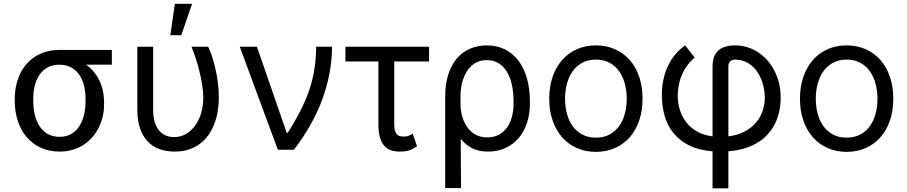

<svg xmlns="http://www.w3.org/2000/svg" viewBox="-20 -793 4803 1017"><path d="M58.2 -269.9Q58.2 -306.5 65.5 -339.8Q72.8 -373.2 86.6 -402Q100.5 -430.8 120.7 -454Q141 -477.3 167.3 -493.8Q193.5 -510.3 225.3 -519.4Q257.1 -528.4 294 -528.4H572.4V-450.3H436.1Q481.5 -418 506.4 -366.5Q531.2 -315 531.2 -248.6V-238.6Q531.2 -206.7 524.1 -175.8Q517 -144.9 503.2 -117.4Q489.3 -89.8 469.3 -66.4Q449.2 -43 422.9 -26.1Q396.7 -9.2 364.7 0.4Q332.7 9.9 295.5 9.9Q239.7 9.9 195.5 -10.7Q151.3 -31.2 120.9 -67.3Q90.6 -103.3 74.4 -152.5Q58.2 -201.7 58.2 -258.5ZM156.2 -258.5Q156.2 -220.2 164.2 -185.7Q172.2 -151.3 189.1 -125.2Q206 -99.1 232.4 -83.6Q258.9 -68.2 295.5 -68.2Q331.7 -68.2 357.8 -83.6Q383.9 -99.1 400.6 -125.2Q417.3 -151.3 425.2 -185.7Q433.2 -220.2 433.2 -258.5V-269.9Q433.2 -306.1 425.2 -338.8Q417.3 -371.4 400.4 -396.3Q383.5 -421.2 357.2 -435.7Q331 -450.3 294 -450.3Q257.8 -450.3 231.7 -435.7Q205.6 -421.2 188.9 -396.3Q172.2 -371.4 164.2 -338.8Q156.2 -306.1 156.2 -269.9Z M791.2 -545.5V-210.2Q791.2 -170.5 800.6 -142.9Q810 -115.4 825.5 -98.5Q840.9 -81.7 860.8 -74.2Q880.7 -66.8 902 -66.8Q936.1 -66.8 964.5 -83.1Q992.9 -99.4 1013.5 -127.7Q1034.1 -155.9 1045.5 -194.4Q1056.8 -233 1056.8 -277Q1056.5 -307.5 1051.1 -341.8Q1045.8 -376.1 1037.3 -411.2Q1028.8 -446.4 1017.8 -480.8Q1006.7 -515.3 994.3 -545.5H1082.4Q1093.8 -523.1 1103.9 -491.7Q1114 -460.2 1122 -424.5Q1130 -388.8 1134.6 -350.9Q1139.2 -312.9 1139.2 -277Q1139.2 -239.7 1133.3 -204Q1127.5 -168.3 1115.1 -136.4Q1102.6 -104.4 1083.8 -77.6Q1065 -50.8 1038.9 -31.2Q1012.8 -11.7 979.4 -0.9Q946 9.9 904.8 9.9Q861.2 9.9 824.9 -3.2Q788.7 -16.3 762.6 -43.5Q736.5 -70.7 721.9 -112.4Q707.4 -154.1 707.4 -211.6V-545.5ZM906.2 -772.7H997.2L940.3 -606.5H882.1Z M1250 -545.5H1340.9L1498.6 -89.5H1504.3Q1534.8 -137.8 1557.5 -180Q1580.3 -222.3 1596.8 -260.7Q1613.3 -299 1624.1 -334.3Q1634.9 -369.7 1641.5 -404.3Q1648.1 -438.9 1651.1 -473.7Q1654.1 -508.5 1654.8 -545.5H1738.6Q1738.6 -408.4 1688.4 -270.1Q1638.1 -131.7 1536.9 0H1451.7Z M2252.8 -467.3H2068.2V-132.1Q2068.2 -108.7 2073.5 -96.1Q2078.8 -83.5 2086.8 -77.6Q2094.8 -71.7 2104.2 -70.7Q2113.6 -69.6 2122.2 -69.6Q2134.9 -69.6 2146.8 -74.8Q2158.7 -79.9 2166.2 -85.2L2188.9 -18.5Q2176.8 -9.6 2165.1 -3.9Q2153.4 1.8 2142.2 4.8Q2131 7.8 2119.7 8.9Q2108.3 9.9 2096.6 9.9Q2068.9 9.9 2047.9 1.8Q2027 -6.4 2012.8 -24Q1998.6 -41.5 1991.5 -69.2Q1984.4 -96.9 1984.4 -136.4V-467.3H1809.7V-545.5H2252.8Z M2338.1 -279.8Q2338.1 -348.7 2354.9 -399.9Q2371.8 -451 2401.3 -484.9Q2430.8 -518.8 2471.1 -535.7Q2511.4 -552.6 2558.2 -552.6Q2612.2 -552.6 2654.7 -531.2Q2697.1 -509.9 2726.4 -471.1Q2755.7 -432.2 2771.3 -377.1Q2786.9 -322.1 2786.9 -254.3V-244.3Q2786.9 -188.9 2771.5 -142.2Q2756 -95.5 2727.3 -61.8Q2698.5 -28.1 2657.5 -9.1Q2616.5 9.9 2565.3 9.9Q2516 9.9 2480.8 -7.8Q2445.7 -25.6 2420.5 -57.9L2421.9 203.1H2338.1ZM2419.4 -228.7Q2420.5 -211.6 2424.2 -193Q2427.9 -174.4 2435.2 -156.1Q2442.5 -137.8 2453.5 -121.4Q2464.5 -105.1 2479.9 -92.5Q2495.4 -79.9 2515.4 -72.6Q2535.5 -65.3 2561.1 -65.3Q2596.9 -65.3 2623 -79.7Q2649.1 -94.1 2666.4 -118.6Q2683.6 -143.1 2691.9 -175.6Q2700.3 -208.1 2700.3 -244.3V-254.3Q2700.3 -301.1 2691.9 -341.4Q2683.6 -381.7 2666 -411.2Q2648.4 -440.7 2621.8 -457.6Q2595.2 -474.4 2558.2 -474.4Q2533.4 -474.4 2513.3 -466.6Q2493.3 -458.8 2477.8 -445Q2462.4 -431.1 2451.2 -412.5Q2440 -393.8 2432.7 -372.3Q2425.4 -350.9 2422.2 -327.6Q2419 -304.3 2419 -281.2Z M3136.4 11.4Q3081 11.4 3035.5 -8.9Q2990.1 -29.1 2957.6 -65.9Q2925.1 -102.6 2907.1 -154.7Q2889.2 -206.7 2889.2 -269.9Q2889.2 -333.8 2907.1 -386Q2925.1 -438.2 2957.6 -475.1Q2990.1 -512.1 3035.5 -532.3Q3081 -552.6 3136.4 -552.6Q3191.8 -552.6 3237.4 -532.3Q3283 -512.1 3315.5 -475.1Q3348 -438.2 3365.8 -386Q3383.5 -333.8 3383.5 -269.9Q3383.5 -206.7 3365.8 -154.7Q3348 -102.6 3315.5 -65.9Q3283 -29.1 3237.4 -8.9Q3191.8 11.4 3136.4 11.4ZM3136.4 -63.9Q3178.6 -63.9 3209.3 -80.8Q3240.1 -97.7 3260.1 -125.9Q3280.2 -154.1 3290 -191.6Q3299.7 -229 3299.7 -269.9Q3299.7 -311.1 3290 -348.5Q3280.2 -386 3260.1 -414.6Q3240.1 -443.2 3209.3 -460.2Q3178.6 -477.3 3136.4 -477.3Q3094.5 -477.3 3063.6 -460.2Q3032.7 -443.2 3012.6 -414.6Q2992.5 -386 2982.8 -348.5Q2973 -311.1 2973 -269.9Q2973 -229 2982.8 -191.6Q2992.5 -154.1 3012.6 -125.9Q3032.7 -97.7 3063.6 -80.8Q3094.5 -63.9 3136.4 -63.9Z M3754.3 8.5Q3680.8 2.5 3629.6 -23.3Q3578.5 -49 3546.5 -89Q3514.6 -128.9 3500.2 -180.2Q3485.8 -231.5 3485.8 -288.4Q3485.8 -330.6 3493.6 -369.1Q3501.4 -407.7 3516.9 -441.2Q3532.3 -474.8 3555.4 -503Q3578.5 -531.2 3609.4 -552.6L3659.1 -488.6Q3616.5 -450.3 3594.1 -401.8Q3571.7 -353.3 3569.6 -288.4Q3569.6 -250 3580.3 -213.6Q3590.9 -177.2 3613.3 -147.5Q3635.7 -117.9 3670.6 -97.5Q3705.6 -77.1 3754.3 -70.7V-440.3Q3754.3 -498.9 3785.2 -525.7Q3816.1 -552.6 3873.6 -552.6Q3907 -552.6 3937.9 -543.1Q3968.8 -533.7 3995.6 -516.2Q4022.4 -498.6 4044.4 -473.9Q4066.4 -449.2 4082 -418.5Q4097.7 -387.8 4106.4 -352.1Q4115.1 -316.4 4115.1 -277Q4115.1 -241.8 4108.5 -208.1Q4101.9 -174.4 4087.9 -144Q4073.9 -113.6 4051.8 -87.5Q4029.8 -61.4 3999.1 -41.4Q3968.4 -21.3 3928.3 -8.5Q3888.1 4.3 3838.1 8.2V204.5H3754.3ZM3838.1 -70.7Q3888.5 -77.1 3925.1 -96.8Q3961.6 -116.5 3985.3 -144.7Q4008.9 -172.9 4020.1 -207.4Q4031.2 -241.8 4031.2 -277Q4030.2 -317.5 4019 -353.9Q4007.8 -390.3 3987.6 -417.6Q3967.3 -445 3938.6 -461.1Q3909.8 -477.3 3873.6 -477.3Q3855.5 -477.3 3846.8 -467.2Q3838.1 -457 3838.1 -443.2Z M4464.5 11.4Q4409.1 11.4 4363.6 -8.9Q4318.2 -29.1 4285.7 -65.9Q4253.2 -102.6 4235.3 -154.7Q4217.3 -206.7 4217.3 -269.9Q4217.3 -333.8 4235.3 -386Q4253.2 -438.2 4285.7 -475.1Q4318.2 -512.1 4363.6 -532.3Q4409.1 -552.6 4464.5 -552.6Q4519.9 -552.6 4565.5 -532.3Q4611.2 -512.1 4643.6 -475.1Q4676.1 -438.2 4693.9 -386Q4711.6 -333.8 4711.6 -269.9Q4711.6 -206.7 4693.9 -154.7Q4676.1 -102.6 4643.6 -65.9Q4611.2 -29.1 4565.5 -8.9Q4519.9 11.4 4464.5 11.4ZM4464.5 -63.9Q4506.7 -63.9 4537.5 -80.8Q4568.2 -97.7 4588.2 -125.9Q4608.3 -154.1 4618.1 -191.6Q4627.8 -229 4627.8 -269.9Q4627.8 -311.1 4618.1 -348.5Q4608.3 -386 4588.2 -414.6Q4568.2 -443.2 4537.5 -460.2Q4506.7 -477.3 4464.5 -477.3Q4422.6 -477.3 4391.7 -460.2Q4360.8 -443.2 4340.7 -414.6Q4320.7 -386 4310.9 -348.5Q4301.1 -311.1 4301.1 -269.9Q4301.1 -229 4310.9 -191.6Q4320.7 -154.1 4340.7 -125.9Q4360.8 -97.7 4391.7 -80.8Q4422.6 -63.9 4464.5 -63.9Z"/></svg>

Font: Fast_Sans
Style: Regular
Weight: 400
Designer: Rasmus Andersson
Foundry: rsms
Version: Version 3.018;git-588b23468